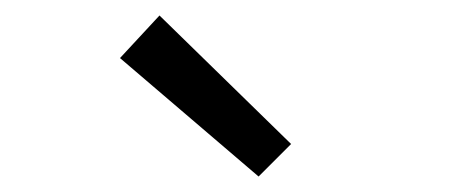

<svg xmlns="http://www.w3.org/2000/svg" viewBox="-20 -801 582 248"><path d="M314 -573 356 -615 186 -781 135 -726Z"/></svg>

Font: SSansPro
Style: Regular
Weight: 400
Designer: Paul D. Hunt
Foundry: Adobe Systems Incorporated
Version: Version 3.006;hotconv 1.0.111;makeotfexe 2.5.65597